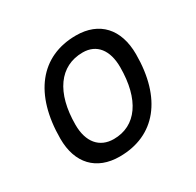

<svg xmlns="http://www.w3.org/2000/svg" viewBox="-122 -665 831 813"><g transform="rotate(-30 293.0 -258.5)"><path d="M245.1 9.8C418.5 9.8 521 -117.2 521 -331.5C521 -455.1 453.6 -527.3 339.8 -527.3C167 -527.3 64.5 -398.4 64.5 -181.2C64.5 -61 131.8 9.8 245.1 9.8ZM260.3 -66.9C190.9 -66.9 149.4 -116.2 149.4 -200.2C149.4 -357.4 216.3 -450.7 328.6 -450.7C396.5 -450.7 435.5 -400.9 435.5 -317.4C435.5 -159.7 370.1 -66.9 260.3 -66.9Z"/></g></svg>

Font: Cascadia Mono NF SemiLight
Style: Italic
Weight: 350
Italic angle: -10°
Monospace: yes
Designer: Aaron Bell
Foundry: Saja Typeworks
Version: Version 2404.023